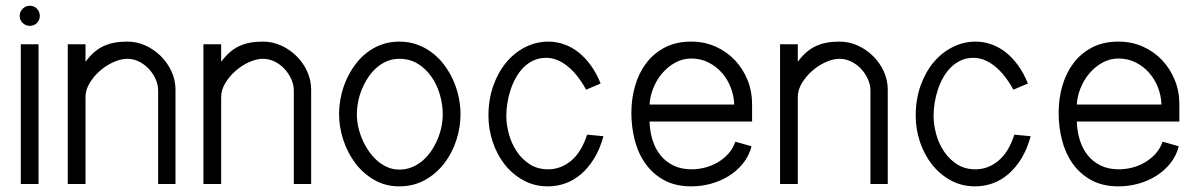

<svg xmlns="http://www.w3.org/2000/svg" viewBox="-20 -643 4190 671"><path d="M119.1 -587.4Q119.1 -572.8 109.1 -562.7Q99.1 -552.7 84 -552.7Q69.8 -552.7 59.3 -562.7Q48.8 -572.8 48.8 -587.4Q48.8 -602.1 59.3 -612.5Q69.8 -623 84 -623Q99.1 -623 109.1 -612.5Q119.1 -602.1 119.1 -587.4ZM114.7 0H52.7V-488.3H114.7Z M278.8 -488.3V-427.2Q293.5 -446.8 308.8 -460.2Q324.2 -473.6 342 -481.9Q359.9 -490.2 380.4 -493.9Q400.9 -497.6 425.3 -497.6Q458 -497.6 488.3 -483.9Q518.6 -470.2 542 -447Q565.4 -423.8 579.3 -393.6Q593.3 -363.3 593.3 -330.1V0H532.7V-326.7Q532.7 -347.2 523.7 -366.9Q514.6 -386.7 499.8 -402.6Q484.9 -418.5 465.3 -428Q445.8 -437.5 425.3 -437.5Q402.3 -437.5 376.7 -426Q351.1 -414.6 329.3 -395.5Q307.6 -376.5 293.2 -352.5Q278.8 -328.6 278.8 -303.7V0H216.8V-488.3Z M752.9 -488.3V-427.2Q767.6 -446.8 783 -460.2Q798.3 -473.6 816.2 -481.9Q834 -490.2 854.5 -493.9Q875 -497.6 899.4 -497.6Q932.1 -497.6 962.4 -483.9Q992.7 -470.2 1016.1 -447Q1039.6 -423.8 1053.5 -393.6Q1067.4 -363.3 1067.4 -330.1V0H1006.8V-326.7Q1006.8 -347.2 997.8 -366.9Q988.8 -386.7 973.9 -402.6Q959 -418.5 939.5 -428Q919.9 -437.5 899.4 -437.5Q876.5 -437.5 850.8 -426Q825.2 -414.6 803.5 -395.5Q781.7 -376.5 767.3 -352.5Q752.9 -328.6 752.9 -303.7V0H690.9V-488.3Z M1589.4 -243.7Q1589.4 -197.8 1574.7 -152.8Q1560.1 -107.9 1532.5 -72Q1504.9 -36.1 1465.1 -13.9Q1425.3 8.3 1375.5 8.3Q1326.7 8.3 1287.6 -14.4Q1248.5 -37.1 1221.4 -73.2Q1194.3 -109.4 1179.7 -154.3Q1165 -199.2 1165 -243.7Q1165 -273.9 1171.4 -304.7Q1177.7 -335.4 1190.2 -363.5Q1202.6 -391.6 1220.5 -416Q1238.3 -440.4 1261.7 -458.7Q1285.2 -477.1 1313.7 -487.3Q1342.3 -497.6 1375.5 -497.6Q1408.7 -497.6 1437.5 -487.3Q1466.3 -477.1 1490.2 -458.7Q1514.2 -440.4 1532.5 -416Q1550.8 -391.6 1563.5 -363.5Q1576.2 -335.4 1582.8 -304.7Q1589.4 -273.9 1589.4 -243.7ZM1527.3 -243.7Q1527.3 -276.9 1517.6 -311.3Q1507.8 -345.7 1488.5 -373.8Q1469.2 -401.9 1440.9 -419.7Q1412.6 -437.5 1375.5 -437.5Q1352.1 -437.5 1332 -429Q1312 -420.4 1295.4 -405.8Q1278.8 -391.1 1266.1 -371.6Q1253.4 -352.1 1244.6 -330.6Q1235.8 -309.1 1231.4 -286.6Q1227.1 -264.2 1227.1 -243.7Q1227.1 -223.6 1231.7 -201.4Q1236.3 -179.2 1245.4 -157.7Q1254.4 -136.2 1267.6 -116.7Q1280.8 -97.2 1297.1 -82.5Q1313.5 -67.9 1333.3 -59.1Q1353 -50.3 1375.5 -50.3Q1398.9 -50.3 1419.4 -58.6Q1439.9 -66.9 1456.8 -81.3Q1473.6 -95.7 1486.8 -115Q1500 -134.3 1509 -155.8Q1518.1 -177.2 1522.7 -199.7Q1527.3 -222.2 1527.3 -243.7Z M2088.9 -167Q2076.7 -122.1 2056.4 -89.1Q2036.1 -56.2 2010.7 -34.4Q1985.4 -12.7 1955.8 -2.2Q1926.3 8.3 1895 8.3Q1847.7 8.3 1809.1 -12.9Q1770.5 -34.2 1743.4 -68.8Q1716.3 -103.5 1701.7 -147.9Q1687 -192.4 1687 -238.3Q1687 -295.9 1704.1 -343.8Q1721.2 -391.6 1750 -425.8Q1778.8 -460 1816.9 -478.8Q1855 -497.6 1897 -497.6Q1924.8 -497.6 1951.7 -488Q1978.5 -478.5 2002 -460Q2025.4 -441.4 2045.2 -414.1Q2064.9 -386.7 2079.1 -351.1L2028.3 -329.6Q1999 -383.3 1962.9 -412.1Q1926.8 -440.9 1888.7 -440.9Q1864.7 -440.9 1845 -431.9Q1825.2 -422.9 1809.8 -407.5Q1794.4 -392.1 1783 -371.6Q1771.5 -351.1 1764.2 -328.6Q1756.8 -306.2 1753.2 -283Q1749.5 -259.8 1749.5 -238.3Q1749.5 -207.5 1758.5 -174.3Q1767.6 -141.1 1785.9 -113.8Q1804.2 -86.4 1831.5 -68.8Q1858.9 -51.3 1896 -51.3Q1939.9 -51.3 1976.1 -81.3Q2012.2 -111.3 2031.7 -172.4Z M2606.4 -131.8Q2597.7 -97.7 2576.4 -71.5Q2555.2 -45.4 2526.4 -27.6Q2497.6 -9.8 2463.9 -0.7Q2430.2 8.3 2396 8.3Q2340.8 8.3 2301.3 -13.2Q2261.7 -34.7 2236.1 -70.6Q2210.4 -106.4 2198.5 -152.6Q2186.5 -198.7 2186.5 -248.5Q2186.5 -297.9 2199.5 -342.8Q2212.4 -387.7 2238.3 -422.1Q2264.2 -456.5 2303.5 -477.1Q2342.8 -497.6 2396 -497.6Q2441.9 -497.6 2480.7 -480.2Q2519.5 -462.9 2547.9 -433.1Q2576.2 -403.3 2592.3 -363.8Q2608.4 -324.2 2608.4 -279.8V-218.3H2250Q2251 -184.1 2260.5 -153.6Q2270 -123 2288.3 -100.3Q2306.6 -77.6 2333.7 -64.5Q2360.8 -51.3 2396.5 -51.3Q2420.9 -51.3 2444.8 -57.6Q2468.8 -64 2489.3 -76.2Q2509.8 -88.4 2525.9 -106.4Q2542 -124.5 2549.8 -147.9ZM2545.9 -277.8Q2544.9 -308.6 2533.7 -337.4Q2522.5 -366.2 2502.7 -388.7Q2482.9 -411.1 2455.8 -424.8Q2428.7 -438.5 2396 -438.5Q2365.2 -438.5 2339.1 -423.8Q2313 -409.2 2293.7 -386.2Q2274.4 -363.3 2262.9 -334.5Q2251.5 -305.7 2250 -277.8Z M2768.1 -488.3V-427.2Q2782.7 -446.8 2798.1 -460.2Q2813.5 -473.6 2831.3 -481.9Q2849.1 -490.2 2869.6 -493.9Q2890.1 -497.6 2914.6 -497.6Q2947.3 -497.6 2977.5 -483.9Q3007.8 -470.2 3031.2 -447Q3054.7 -423.8 3068.6 -393.6Q3082.5 -363.3 3082.5 -330.1V0H3022V-326.7Q3022 -347.2 3012.9 -366.9Q3003.9 -386.7 2989 -402.6Q2974.1 -418.5 2954.6 -428Q2935.1 -437.5 2914.6 -437.5Q2891.6 -437.5 2866 -426Q2840.3 -414.6 2818.6 -395.5Q2796.9 -376.5 2782.5 -352.5Q2768.1 -328.6 2768.1 -303.7V0H2706.1V-488.3Z M3582 -167Q3569.8 -122.1 3549.6 -89.1Q3529.3 -56.2 3503.9 -34.4Q3478.5 -12.7 3449 -2.2Q3419.4 8.3 3388.2 8.3Q3340.8 8.3 3302.2 -12.9Q3263.7 -34.2 3236.6 -68.8Q3209.5 -103.5 3194.8 -147.9Q3180.2 -192.4 3180.2 -238.3Q3180.2 -295.9 3197.3 -343.8Q3214.4 -391.6 3243.2 -425.8Q3272 -460 3310.1 -478.8Q3348.1 -497.6 3390.1 -497.6Q3418 -497.6 3444.8 -488Q3471.7 -478.5 3495.1 -460Q3518.6 -441.4 3538.3 -414.1Q3558.1 -386.7 3572.3 -351.1L3521.5 -329.6Q3492.2 -383.3 3456.1 -412.1Q3419.9 -440.9 3381.8 -440.9Q3357.9 -440.9 3338.1 -431.9Q3318.4 -422.9 3303 -407.5Q3287.6 -392.1 3276.1 -371.6Q3264.6 -351.1 3257.3 -328.6Q3250 -306.2 3246.3 -283Q3242.7 -259.8 3242.7 -238.3Q3242.7 -207.5 3251.7 -174.3Q3260.7 -141.1 3279.1 -113.8Q3297.4 -86.4 3324.7 -68.8Q3352.1 -51.3 3389.2 -51.3Q3433.1 -51.3 3469.2 -81.3Q3505.4 -111.3 3524.9 -172.4Z M4099.6 -131.8Q4090.8 -97.7 4069.6 -71.5Q4048.3 -45.4 4019.5 -27.6Q3990.7 -9.8 3957 -0.7Q3923.3 8.3 3889.2 8.3Q3834 8.3 3794.4 -13.2Q3754.9 -34.7 3729.2 -70.6Q3703.6 -106.4 3691.7 -152.6Q3679.7 -198.7 3679.7 -248.5Q3679.7 -297.9 3692.6 -342.8Q3705.6 -387.7 3731.4 -422.1Q3757.3 -456.5 3796.6 -477.1Q3835.9 -497.6 3889.2 -497.6Q3935.1 -497.6 3973.9 -480.2Q4012.7 -462.9 4041 -433.1Q4069.3 -403.3 4085.4 -363.8Q4101.6 -324.2 4101.6 -279.8V-218.3H3743.2Q3744.1 -184.1 3753.7 -153.6Q3763.2 -123 3781.5 -100.3Q3799.8 -77.6 3826.9 -64.5Q3854 -51.3 3889.6 -51.3Q3914.1 -51.3 3938 -57.6Q3961.9 -64 3982.4 -76.2Q4002.9 -88.4 4019 -106.4Q4035.2 -124.5 4043 -147.9ZM4039.1 -277.8Q4038.1 -308.6 4026.9 -337.4Q4015.6 -366.2 3995.8 -388.7Q3976.1 -411.1 3949 -424.8Q3921.9 -438.5 3889.2 -438.5Q3858.4 -438.5 3832.3 -423.8Q3806.2 -409.2 3786.9 -386.2Q3767.6 -363.3 3756.1 -334.5Q3744.6 -305.7 3743.2 -277.8Z"/></svg>

Font: SengBuhan
Style: Regular
Weight: 400
Designer: John M. Durdin
Foundry: Lao Script for Windows
Version: Version 1.400